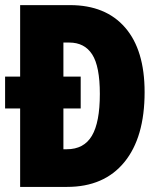

<svg xmlns="http://www.w3.org/2000/svg" viewBox="-20 -734 627 754"><path d="M254.9 -713.9Q395 -713.9 471.4 -625.7Q547.9 -537.6 547.9 -372.1Q547.9 -194.3 468.3 -97.2Q388.7 0 243.2 0H59.1V-308.1H0V-433.1H59.1V-713.9ZM252 -566.9H229V-433.1H296.9V-308.1H229V-147.9H242.2Q309.6 -147.9 340.8 -200.7Q372.1 -253.4 372.1 -365.2Q372.1 -473.6 342 -520.3Q312 -566.9 252 -566.9Z"/></svg>

Font: Open Sans Condensed ExtraBold
Style: Regular
Weight: 800
Width: 3
Designer: Monotype Design Team
Foundry: Monotype Imaging Inc.
Version: Version 3.000; ttfautohint (v1.8.4)